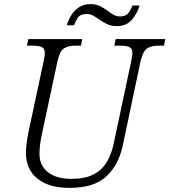

<svg xmlns="http://www.w3.org/2000/svg" viewBox="-20 -904 824 934"><path d="M318 10Q218 10 162 -35Q106 -80 106 -162Q106 -178 109.5 -206Q113 -234 118 -259L192 -605Q198 -631 198 -646Q198 -669 182 -675.5Q166 -682 138 -682H111L118 -714H380L374 -682H347Q312 -682 291 -668.5Q270 -655 259 -603L185 -257Q178 -226 175 -200Q172 -174 172 -156Q172 -99 213 -66.5Q254 -34 327 -34Q395 -34 436 -56Q477 -78 499 -115Q521 -152 531 -196L618 -605Q620 -617 622 -628Q624 -639 624 -646Q624 -669 608 -675.5Q592 -682 564 -682H536L543 -714H784L778 -682H751Q716 -682 695.5 -668.5Q675 -655 663 -603L577 -195Q557 -102 497.5 -46Q438 10 318 10ZM548 -777Q522 -777 502.5 -786Q483 -795 467 -806.5Q451 -818 435 -827Q419 -836 401 -836Q371 -836 359 -818.5Q347 -801 340 -781H305Q312 -806 326.5 -829.5Q341 -853 364 -868.5Q387 -884 419 -884Q445 -884 464.5 -875Q484 -866 500 -854Q516 -842 531 -833Q546 -824 564 -824Q592 -824 604.5 -840.5Q617 -857 624 -877H659Q648 -839 621.5 -808Q595 -777 548 -777Z"/></svg>

Font: Noto Serif Light
Style: Italic
Weight: 300
Italic angle: -12°
Designer: Monotype Design Team
Foundry: Monotype Imaging Inc.
Version: Version 2.013